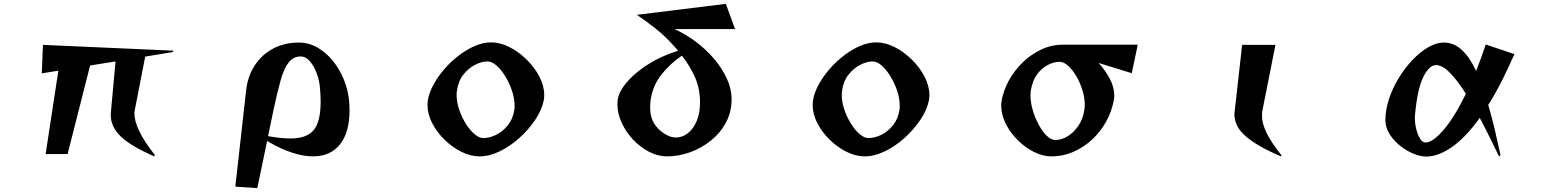

<svg xmlns="http://www.w3.org/2000/svg" viewBox="-20 -800 8040 997"><path d="M781 12Q660 -41 607.5 -91Q555 -141 555 -204Q555 -208 555.5 -211.5Q556 -215 556 -219L580 -481L448 -460L331 0H217L283 -433L197 -419L203 -567L879 -537V-530L734 -506L680 -229Q679 -225 678.5 -219.5Q678 -214 678 -209Q678 -172 703.5 -118.5Q729 -65 784 5Z M1202 169 1258 -330Q1266 -404 1302.5 -460Q1339 -516 1398 -547.5Q1457 -579 1531 -579Q1583 -579 1628.5 -553Q1674 -527 1709 -483.5Q1744 -440 1766 -385.5Q1788 -331 1793 -274Q1794 -262 1794.5 -250Q1795 -238 1795 -227Q1795 -113 1745.5 -50.5Q1696 12 1605 12Q1556 12 1496 -7.5Q1436 -27 1367 -68L1316 177ZM1372 -93Q1440 -81 1488 -81Q1573 -81 1609 -124.5Q1645 -168 1645 -272Q1645 -302 1642 -338Q1639 -381 1624.5 -419.5Q1610 -458 1588.5 -482.5Q1567 -507 1542 -507Q1504 -507 1479.5 -476.5Q1455 -446 1437.5 -384Q1420 -322 1400 -228Z M2804 -281Q2795 -232 2761 -180.5Q2727 -129 2678.5 -85Q2630 -41 2575.5 -14.5Q2521 12 2470 12Q2424 12 2376.5 -11.5Q2329 -35 2289 -74Q2249 -113 2224.5 -160Q2200 -207 2200 -254Q2200 -261 2200.5 -267.5Q2201 -274 2202 -281Q2209 -321 2232 -362.5Q2255 -404 2289 -443Q2323 -482 2364 -513Q2405 -544 2447.5 -562Q2490 -580 2530 -580Q2577 -580 2625.5 -555.5Q2674 -531 2715 -490.5Q2756 -450 2781 -402Q2806 -354 2806 -306Q2806 -299 2805.5 -293Q2805 -287 2804 -281ZM2651 -231Q2652 -236 2652 -241.5Q2652 -247 2652 -252Q2652 -289 2638.5 -329Q2625 -369 2604 -403.5Q2583 -438 2558.5 -459.5Q2534 -481 2512 -481Q2481 -481 2447 -463.5Q2413 -446 2386.5 -413Q2360 -380 2353 -331Q2352 -325 2351.5 -319Q2351 -313 2351 -307Q2351 -270 2364.5 -230.5Q2378 -191 2399 -157.5Q2420 -124 2444 -103.5Q2468 -83 2490 -83Q2522 -83 2556.5 -100Q2591 -117 2617.5 -150Q2644 -183 2651 -231Z M3483 -649Q3540 -623 3593.5 -583Q3647 -543 3688.5 -494Q3730 -445 3754.5 -391.5Q3779 -338 3779 -284Q3779 -219 3750 -164.5Q3721 -110 3672 -70.5Q3623 -31 3563.5 -9.5Q3504 12 3444 12Q3396 12 3350 -12Q3304 -36 3267 -75.5Q3230 -115 3208 -163Q3186 -211 3186 -259Q3186 -265 3186.5 -271.5Q3187 -278 3188 -284Q3193 -317 3219.5 -353.5Q3246 -390 3288.5 -425Q3331 -460 3385.5 -489Q3440 -518 3501 -536Q3497 -541 3493 -546Q3489 -551 3485 -555Q3435 -612 3386 -650.5Q3337 -689 3287 -723L3749 -780L3797 -649ZM3521 -511Q3459 -469 3414.5 -412.5Q3370 -356 3359 -284Q3356 -263 3356 -244Q3356 -186 3383 -149.5Q3410 -113 3450 -95Q3470 -86 3490 -86Q3523 -86 3551.5 -108Q3580 -130 3597.5 -171Q3615 -212 3615 -268Q3615 -339 3589.5 -397.5Q3564 -456 3521 -511Z M4804 -281Q4795 -232 4761 -180.5Q4727 -129 4678.5 -85Q4630 -41 4575.5 -14.5Q4521 12 4470 12Q4424 12 4376.5 -11.5Q4329 -35 4289 -74Q4249 -113 4224.5 -160Q4200 -207 4200 -254Q4200 -261 4200.5 -267.5Q4201 -274 4202 -281Q4209 -321 4232 -362.5Q4255 -404 4289 -443Q4323 -482 4364 -513Q4405 -544 4447.5 -562Q4490 -580 4530 -580Q4577 -580 4625.5 -555.5Q4674 -531 4715 -490.5Q4756 -450 4781 -402Q4806 -354 4806 -306Q4806 -299 4805.5 -293Q4805 -287 4804 -281ZM4651 -231Q4652 -236 4652 -241.5Q4652 -247 4652 -252Q4652 -289 4638.5 -329Q4625 -369 4604 -403.5Q4583 -438 4558.5 -459.5Q4534 -481 4512 -481Q4481 -481 4447 -463.5Q4413 -446 4386.5 -413Q4360 -380 4353 -331Q4352 -325 4351.5 -319Q4351 -313 4351 -307Q4351 -270 4364.5 -230.5Q4378 -191 4399 -157.5Q4420 -124 4444 -103.5Q4468 -83 4490 -83Q4522 -83 4556.5 -100Q4591 -117 4617.5 -150Q4644 -183 4651 -231Z M5685 -473Q5718 -437 5742 -392.5Q5766 -348 5766 -304Q5766 -299 5765.5 -293Q5765 -287 5764 -281Q5753 -221 5723.5 -168Q5694 -115 5650 -74.5Q5606 -34 5552.5 -11Q5499 12 5440 12Q5394 12 5348 -11.5Q5302 -35 5263.5 -73.5Q5225 -112 5202 -158.5Q5179 -205 5179 -252Q5179 -268 5182 -281Q5191 -331 5218.5 -381.5Q5246 -432 5288.5 -474Q5331 -516 5385 -542Q5439 -568 5500 -568H5888L5857 -420ZM5460 -73Q5492 -73 5524 -92.5Q5556 -112 5580 -147.5Q5604 -183 5611 -231Q5612 -237 5612.5 -243Q5613 -249 5613 -255Q5613 -291 5601 -330.5Q5589 -370 5569.5 -403.5Q5550 -437 5527 -458Q5504 -479 5482 -479Q5451 -479 5419.5 -462Q5388 -445 5364.5 -412.5Q5341 -380 5333 -331Q5332 -325 5331.5 -318.5Q5331 -312 5331 -305Q5331 -268 5343 -227.5Q5355 -187 5374 -152Q5393 -117 5415.5 -95Q5438 -73 5460 -73Z M6631 12Q6508 -41 6449 -92Q6390 -143 6390 -206Q6390 -209 6390.5 -212.5Q6391 -216 6391 -219L6430 -567H6603L6536 -229Q6533 -216 6533 -200Q6533 -160 6556.5 -111Q6580 -62 6634 6Z M7764 12Q7745 -28 7719 -80.5Q7693 -133 7664 -188Q7591 -86 7519.5 -36.5Q7448 13 7386 13Q7356 13 7319.5 -2Q7283 -17 7250 -43.5Q7217 -70 7195.5 -104Q7174 -138 7174 -176Q7174 -229 7192.5 -285.5Q7211 -342 7243 -394.5Q7275 -447 7314.5 -488.5Q7354 -530 7396 -554.5Q7438 -579 7477 -579Q7529 -579 7570 -541.5Q7611 -504 7645 -432Q7658 -464 7670.5 -498Q7683 -532 7695 -569L7844 -519Q7810 -442 7776.5 -376Q7743 -310 7708 -255Q7725 -198 7740.5 -133Q7756 -68 7772 6ZM7592 -313Q7552 -377 7511.5 -419.5Q7471 -462 7437 -462Q7401 -462 7370.5 -399.5Q7340 -337 7328 -206Q7327 -202 7327 -197Q7327 -192 7327 -187Q7327 -157 7334.5 -128Q7342 -99 7354.5 -79.5Q7367 -60 7382 -60Q7420 -60 7476.5 -126Q7533 -192 7592 -313Z"/></svg>

Font: Reggae One
Style: Regular
Weight: 400
Designer: Fontworks Inc.
Foundry: Fontworks Inc.
Version: Version 1.100